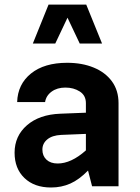

<svg xmlns="http://www.w3.org/2000/svg" viewBox="-20 -811 608 836"><path d="M496.1 -361.8V0H380.9L363.3 -68.4Q324.7 -28.8 286.1 -11.7Q247.6 5.4 202.1 5.4Q129.4 5.4 86.4 -35.9Q43.5 -77.1 43.5 -146Q43.5 -218.8 97.4 -265.6Q151.4 -312.5 242.7 -315.9L354 -320.3V-361.8Q354 -395.5 327.4 -412.6Q300.8 -429.7 264.6 -429.7Q229 -429.7 204.8 -412.1Q180.7 -394.5 176.3 -366.7H54.7Q57.1 -444.3 115 -491Q172.9 -537.6 272.5 -537.6Q337.4 -537.6 387.9 -516.8Q438.5 -496.1 467.3 -456.8Q496.1 -417.5 496.1 -361.8ZM164.6 -159.7Q164.6 -132.3 182.4 -115.7Q200.2 -99.1 231 -99.1Q290 -99.1 354 -156.2V-228L246.1 -223.6Q207.5 -221.7 186 -204.1Q164.6 -186.5 164.6 -159.7ZM424.3 -621.6H327.1L273.9 -733.9L220.7 -621.6H123L191.4 -791H355.5Z"/></svg>

Font: Estedad-FD Bold
Style: Regular
Weight: 700
Designer: Amin Abedi
Version: Version 7.3